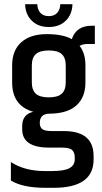

<svg xmlns="http://www.w3.org/2000/svg" viewBox="-20 -748 489 917"><path d="M433 -538H399Q376 -538 360 -529Q388 -494 388 -436V-354Q388 -284 345.5 -245Q303 -206 217 -205Q170 -205 170 -161Q170 -140 182.5 -131Q195 -122 227 -122H285Q427 -122 427 -3V14Q427 149 236 149H197Q88 149 32 114V26Q98 69 195 69H227Q287 69 312 55Q337 41 337 13V4Q337 -20 324.5 -31.5Q312 -43 276 -43H215Q86 -43 86 -130V-146Q86 -202 139 -214Q38 -243 38 -354V-436Q38 -507 81.5 -546Q125 -585 203 -585Q281 -585 323 -561Q344 -625 418 -625H433ZM294 -355V-435Q294 -472 275 -489.5Q256 -507 213 -507Q170 -507 151 -489.5Q132 -472 132 -435V-355Q132 -318 151 -300.5Q170 -283 213 -283Q256 -283 275 -300.5Q294 -318 294 -355ZM100 -728H158Q159 -702 173 -686.5Q187 -671 213 -671Q239 -671 253 -686.5Q267 -702 268 -728H326Q325 -680 294.5 -649.5Q264 -619 213 -619Q162 -619 131.5 -649.5Q101 -680 100 -728Z"/></svg>

Font: Khand Medium
Style: Regular
Weight: 500
Designer: Devanagari: Sanchit Sawaria, Jyotish Sonowal; Latin: Satya Rajpurohit
Foundry: Indian Type Foundry
Version: Version 1.100;PS 1.0;hotconv 1.0.78;makeotf.lib2.5.61930; tt